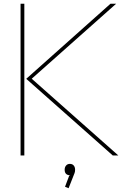

<svg xmlns="http://www.w3.org/2000/svg" viewBox="-20 -830 652 1025"><path d="M380.9 76.2Q380.9 86.9 377.9 94.2L346.2 174.8L327.1 167L349.1 108.9L354 106Q325.2 104.5 325.2 76.2Q325.2 62.5 332.8 53.7Q340.3 44.9 353 44.9Q366.2 44.9 373.5 53.5Q380.9 62 380.9 76.2ZM109.9 -810.1V0H89.8V-810.1ZM149.9 -409.2 611.8 0H582L120.1 -409.2L569.8 -810.1H600.1L149.9 -410.2Z"/></svg>

Font: Sinkin Sans 100 Thin
Style: Regular
Weight: 100
Designer: Keith Bates
Foundry: K-Type
Version: Sinkin Sans (version 1.0)  by Keith Bates   •   © 2014   www